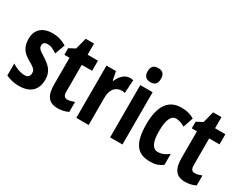

<svg xmlns="http://www.w3.org/2000/svg" viewBox="-84 -1244 2198 1737"><g transform="rotate(30 1015.0 -375.5)"><path d="M345 -160C345 -249 292 -291 231 -330C163 -371 157 -384 157 -408C157 -434 171 -448 201 -448C245 -448 269 -430 303 -409L341 -514C291 -544 245 -556 194 -556C89 -556 28 -500 28 -405C28 -322 61 -274 135 -233C214 -190 212 -173 212 -149C212 -118 195 -100 162 -100C112 -100 64 -122 28 -145V-20C71 0 113 10 164 10C275 10 345 -43 345 -160Z M607 -102C576 -102 563 -121 563 -158V-440H671V-546H563V-662H476L445 -543L381 -509V-440H435V-162C435 -46 474 10 568 10C607 10 648 1 678 -15V-119C649 -108 628 -102 607 -102Z M1001 -556C944 -556 904 -508 883 -457H877L859 -546H760V0H889V-279C888 -364 923 -419 1000 -419C1003 -419 1019 -418 1027 -414L1036 -552C1020 -556 1009 -556 1001 -556Z M1178 -761C1130 -761 1108 -736 1108 -687C1108 -639 1132 -614 1178 -614C1225 -614 1247 -639 1247 -687C1247 -735 1227 -761 1178 -761ZM1242 -546H1113V0H1242Z M1533 10C1584 10 1623 0 1663 -31V-145C1624 -115 1594 -101 1551 -101C1495 -101 1468 -158 1468 -270C1468 -384 1493 -446 1547 -446C1577 -446 1604 -436 1640 -416L1675 -521C1641 -542 1603 -556 1537 -556C1392 -556 1337 -437 1337 -270C1337 -79 1391 10 1533 10Z M1938 -102C1907 -102 1894 -121 1894 -158V-440H2002V-546H1894V-662H1807L1776 -543L1712 -509V-440H1766V-162C1766 -46 1805 10 1899 10C1938 10 1979 1 2009 -15V-119C1980 -108 1959 -102 1938 -102Z"/></g></svg>

Font: Noto Sans Malayalam ExtraCondensed
Style: Bold
Weight: 700
Width: 2
Designer: Jelle Bosma - Monotype Design Team
Foundry: Monotype Imaging Inc.
Version: Version 2.104